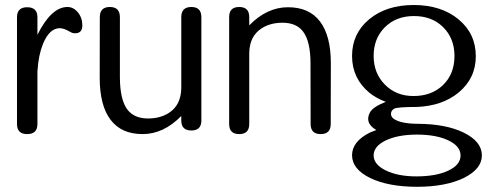

<svg xmlns="http://www.w3.org/2000/svg" viewBox="-20 -528 1942 756"><path d="M286.6 -479.5Q304.2 -458 304.2 -428.2Q304.2 -414.6 298.8 -406.7Q291.5 -397 276.4 -397L268.6 -397.5Q264.2 -397.9 253.9 -403.8Q244.1 -409.7 233.4 -413.6Q222.2 -417 215.3 -417Q174.8 -417 149.4 -355.5Q131.3 -310.5 127.9 -251.5L127.4 -250.5V-39.6Q127.4 0 86.9 0Q46.9 0 46.9 -39.6V-460Q46.9 -499.5 86.9 -499.5Q127.4 -499.5 127.4 -460V-391.1Q182.1 -500.5 245.6 -500.5Q269 -500.5 286.6 -479.5Z M415.5 -56.2Q372.6 -112.3 372.6 -222.2L373 -460.4Q373 -500.5 412.6 -500.5Q452.1 -500.5 452.1 -460.4V-222.2Q452.6 -134.8 481.9 -96.2Q508.8 -61.5 563 -61.5Q610.8 -61.5 645 -83.5Q692.4 -113.8 693.8 -180.2V-460.4Q693.8 -500.5 733.4 -500.5Q772.9 -500.5 772.9 -460.4V-53.7Q772.9 -14.2 733.4 -14.2Q693.8 -14.2 693.8 -53.7V-71.3Q624 0 541.5 0Q458 0 415.5 -56.2Z M1239.7 -443.8Q1282.7 -387.7 1282.7 -278.8L1282.2 -39.6Q1282.2 0 1242.7 0Q1203.1 0 1203.1 -39.6L1202.6 -278.8Q1202.6 -365.2 1173.3 -403.8Q1147 -438.5 1092.3 -438.5Q1044.4 -438.5 1010.3 -416.5Q962.9 -386.2 961.4 -320.3V-39.6Q961.4 0 921.9 0Q882.3 0 882.3 -39.6V-460.9Q882.3 -500.5 921.9 -500.5Q961.4 -500.5 961.4 -460.9V-428.2Q1031.2 -499.5 1113.8 -499.5Q1197.3 -499.5 1239.7 -443.8Z M1745.6 143.6Q1793.5 121.1 1793.5 84Q1793.5 47.9 1745.6 24.9Q1697.8 2 1622.1 2Q1546.9 2 1499 24.9Q1451.2 47.9 1451.2 84Q1451.2 119.6 1499 143.1Q1546.9 166.5 1619.6 166.5Q1697.3 166.5 1745.6 143.6ZM1451.2 -307.6Q1451.2 -239.7 1495.6 -194.8Q1540 -149.9 1607.9 -149.9Q1680.2 -149.9 1724.6 -193.4Q1769.5 -236.8 1769.5 -307.6Q1769.5 -377 1724.6 -421.4Q1680.7 -464.8 1609.9 -464.8Q1540 -464.8 1495.6 -420.9Q1451.2 -377 1451.2 -307.6ZM1805.7 -5.9Q1877.4 29.3 1877.4 84Q1877.4 137.7 1805.7 172.9Q1733.9 207.5 1622.1 207.5Q1509.3 207.5 1437.5 172.9Q1366.2 137.7 1366.2 83.5Q1366.2 28.8 1437 -6.3Q1442.9 -8.8 1461.9 -16.1Q1429.7 -34.7 1429.7 -60.1Q1429.7 -71.8 1436.5 -85Q1448.7 -107.4 1499 -127Q1460.4 -141.6 1434.1 -163.1Q1366.2 -219.7 1366.2 -307.6Q1366.2 -396 1433.6 -452.1Q1501.5 -508.3 1608.9 -508.3Q1716.8 -508.3 1785.2 -452.1Q1853.5 -395.5 1853.5 -306.6Q1853.5 -219.7 1785.2 -163.1Q1721.7 -111.3 1622.6 -106.9Q1542.5 -106.9 1531.2 -99.6Q1519.5 -91.8 1519.5 -79.6Q1519.5 -67.4 1531.2 -59.6Q1558.6 -41 1625 -40.5Q1735.8 -40 1805.7 -5.9Z"/></svg>

Font: inglobal
Style: Regular
Weight: 400
Designer: Andrey Kochetov, Denis Davydov, Evgeny Yurtaev
Foundry: inglobal
Version: Version 1.00 September 25, 2014, initial release